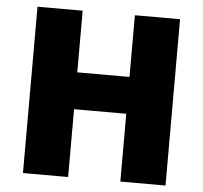

<svg xmlns="http://www.w3.org/2000/svg" viewBox="-51 -768 869 821"><g transform="rotate(5 383.0 -357.0)"><path d="M689 0H495.1V-291H271V0H77.1V-713.9H271V-449.2H495.1V-713.9H689Z"/></g></svg>

Font: Open Sans ExtraBold
Style: Regular
Weight: 800
Designer: Monotype Design Team
Foundry: Monotype Imaging Inc.
Version: Version 3.003; ttfautohint (v1.8.4)